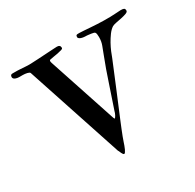

<svg xmlns="http://www.w3.org/2000/svg" viewBox="-116 -607 764 751"><g transform="rotate(-30 265.5 -231.0)"><path d="M228 -5.9 84.5 -439.9Q82.5 -444.3 72.8 -446.5Q63 -448.7 53.2 -448.7H37.1Q33.2 -448.7 28.8 -449.5Q24.4 -450.2 20.5 -451.9Q16.6 -453.6 14.2 -456.3Q11.7 -459 11.7 -462.9Q11.7 -474.1 21 -474.1H41.5Q45.4 -474.1 52.2 -473.6Q59.1 -473.1 66.7 -472.7Q74.2 -472.2 82 -471.7Q89.8 -471.2 95.7 -471.2Q99.6 -471.2 110.4 -471.7Q121.1 -472.2 135 -472.9Q148.9 -473.6 163.8 -474.6Q178.7 -475.6 191.7 -476.3Q204.6 -477.1 213.6 -477.5Q222.7 -478 224.6 -478Q239.3 -478 239.3 -464.4Q239.3 -460.4 231.7 -458Q224.1 -455.6 213.6 -453.6Q203.1 -451.7 192.4 -450Q181.6 -448.2 175.8 -446.8Q173.3 -445.3 173.3 -440.9Q173.3 -439.9 173.8 -439Q173.8 -438 174.8 -434.1L276.4 -127.4Q277.8 -123 278.8 -122.1Q279.3 -121.1 279.8 -121.6Q281.2 -121.6 283.2 -124.3Q285.2 -127 287.4 -130.9Q289.6 -134.8 291.3 -139.4Q293 -144 293.9 -147.9Q312.5 -201.2 329.6 -253.7Q346.7 -306.2 366.7 -357.4Q373.5 -376 379.9 -392.1Q386.2 -408.2 386.2 -428.2Q386.2 -435.1 385.3 -441.4Q384.3 -447.8 381.8 -450.2Q380.4 -451.7 376 -452.9Q371.6 -454.1 366.5 -454.8Q361.3 -455.6 356.2 -456.1Q351.1 -456.5 348.1 -457Q345.7 -457 339.6 -457.3Q333.5 -457.5 327.1 -459Q320.8 -460.4 316.2 -463.4Q311.5 -466.3 311.5 -471.2Q311.5 -477.5 314.5 -479Q314.9 -480.5 321.8 -480.5H328.6Q335.4 -480.5 347.9 -479.5Q360.4 -478.5 375.2 -477.5Q390.1 -476.6 406 -475.6Q421.9 -474.6 435.1 -474.6H463.9Q476.1 -474.6 489.7 -475.8Q503.4 -477.1 511.7 -477.1Q521.5 -477.1 526.1 -474.9Q530.8 -472.7 530.8 -464.4Q530.8 -458.5 521.2 -454.8Q511.7 -451.2 498.8 -448.5Q485.8 -445.8 473.1 -443.4Q460.4 -440.9 454.6 -437.5Q443.4 -430.2 433.1 -416.3Q422.9 -402.3 414.3 -387Q405.8 -371.6 399.4 -356.4Q393.1 -341.3 389.6 -331.1Q369.6 -282.2 346.4 -226.6Q323.2 -170.9 300.8 -117.2Q299.3 -113.3 293.9 -100.6Q288.6 -87.9 282.7 -73.2Q276.9 -58.6 271.7 -45.2Q266.6 -31.7 264.6 -25.4Q262.2 -18.1 259.5 -10.5Q256.8 -2.9 253.9 3.2Q251 9.3 248.3 13.2Q245.6 17.1 243.2 17.1Q240.7 17.1 238.5 14.2Q236.3 11.2 234.4 7.3Q232.4 3.4 231 -0.5Q229.5 -4.4 228 -5.9Z"/></g></svg>

Font: IM FELL French Canon SC
Style: Regular
Weight: 400
Designer: Igino Marini
Foundry: Igino Marini
Version: 3.00